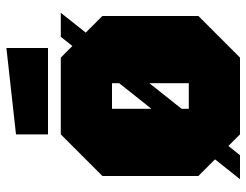

<svg xmlns="http://www.w3.org/2000/svg" viewBox="-105 -665 770 600"><g transform="rotate(-90 280.0 -365.0)"><path d="M30 -130V-430L160 -560H400L530 -430V-130L400 0H160ZM240 -160H320V-400H240ZM20 0 465 -560H540L95 0ZM160 -600V-700L430 -730V-600Z"/></g></svg>

Font: Tektur Condensed Black
Style: Regular
Weight: 900
Width: 3
Designer: Adam Jagosz
Foundry: Adam Jagosz
Version: Version 1.005;gftools[0.9.30]